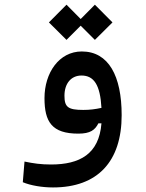

<svg xmlns="http://www.w3.org/2000/svg" viewBox="-20 -572 626 826"><path d="M208 234.4C400.4 234.4 503.4 122.6 503.4 -76.7C503.4 -245.1 447.3 -350.6 332 -350.6C233.9 -350.6 171.4 -258.3 171.4 -149.9C171.4 -47.9 203.1 2.9 316.9 2.9C368.7 2.9 388.7 -12.7 403.3 -41.5H416.5C406.2 90.8 323.2 135.7 199.2 135.7C155.3 135.7 123.5 130.9 85.4 123L78.1 211.9C111.8 226.1 161.6 234.4 208 234.4ZM388.2 -400.4 463.9 -475.6 388.2 -551.8 327.1 -490.2 266.1 -551.8 190.4 -475.6 266.1 -400.4 327.1 -461.4ZM416.5 -107.9C389.2 -102.1 366.7 -99.1 338.4 -99.1C272.5 -99.1 257.3 -111.3 257.3 -160.2C257.3 -212.4 285.6 -247.1 330.6 -247.1C383.8 -247.1 411.1 -207 416.5 -107.9Z"/></svg>

Font: CaskaydiaCove Nerd Font
Style: Regular
Weight: 400
Designer: Aaron Bell
Foundry: Saja Typeworks
Version: Version 2111.1;Nerd Fonts 2.3.3